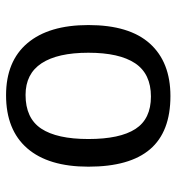

<svg xmlns="http://www.w3.org/2000/svg" viewBox="6 -584 588 640"><g transform="rotate(90 300.0 -264.0)"><path d="M535.6 -264.6Q535.6 -131.3 474.4 -60.8Q413.1 9.8 297.4 9.8Q184.1 9.8 123.8 -61.5Q63.5 -132.8 63.5 -264.6Q63.5 -400.9 125.2 -469.5Q187 -538.1 300.3 -538.1Q419.4 -538.1 477.5 -470.2Q535.6 -402.3 535.6 -264.6ZM443.4 -264.6Q443.4 -369.6 409.9 -421.4Q376.5 -473.1 301.8 -473.1Q226.1 -473.1 190.9 -420.4Q155.8 -367.7 155.8 -264.6Q155.8 -162.1 190.9 -108.6Q226.1 -55.2 296.4 -55.2Q374 -55.2 408.7 -107.4Q443.4 -159.7 443.4 -264.6Z"/></g></svg>

Font: Courier New
Style: Regular
Weight: 400
Designer: Steve Matteson
Foundry: Ascender Corporation
Version: Version 2.00.3